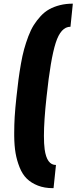

<svg xmlns="http://www.w3.org/2000/svg" viewBox="-20 -839 413 1035"><path d="M268.6 175.3 281.7 50.3C248.9 50.6 228.5 22.5 220.7 -34.2C218.1 -53.7 216.8 -78 216.8 -106.9C216.8 -161 221.5 -231.1 231 -317.4C245.3 -453.1 261.7 -550 280.3 -607.9C298.8 -665.9 325.4 -694.8 359.9 -694.8L372.6 -819.3C347.8 -819.3 324.8 -816.7 303.5 -811.3C282.1 -805.9 263 -798.6 246.1 -789.3C229.2 -780 213.6 -767.7 199.5 -752.4C185.3 -737.1 172.9 -720.9 162.1 -703.9C151.4 -686.8 141.6 -666.6 132.8 -643.3C124 -620 116.5 -596.9 110.1 -574C103.8 -551 98 -524.7 92.8 -494.9C87.6 -465.1 83.2 -436.7 79.6 -409.7C76 -382.6 72.4 -351.9 68.8 -317.4C64.3 -276.4 61 -239.9 59.1 -208C57.5 -180.7 56.6 -151.9 56.6 -121.6V-106.4C57 -70.6 59.4 -39.6 64 -13.4C68.5 12.8 75.8 38.3 85.7 63.2C95.6 88.1 108.6 108.4 124.5 124C140.5 139.6 160.5 152.2 184.6 161.6C208 170.7 234.9 175.3 265.1 175.3Z"/></svg>

Font: Oswald
Style: Heavy
Weight: 800
Designer: Vernon Adams
Foundry: Vernon Adams
Version: 3.0; ttfautohint (v0.95.6-bc232) -l 8 -r 50 -G 200 -x 0 -w "